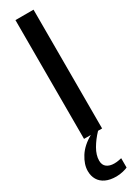

<svg xmlns="http://www.w3.org/2000/svg" viewBox="-313 -878 878 1203"><g transform="rotate(-30 126.0 -276.5)"><path d="M67.4 0V-859.4H198.2V0ZM126 305.7Q80.6 305.7 49.6 291Q18.6 276.4 2.7 249.5Q-13.2 222.7 -13.2 186.5Q-13.2 139.2 19.3 87.6Q51.8 36.1 116.7 0H168.9Q131.8 38.6 106.4 82.3Q81.1 126 81.1 165.5Q81.1 197.8 101.6 213.1Q122.1 228.5 155.3 228.5Q173.8 228.5 188.7 225.3Q203.6 222.2 208.5 221.2V288.6Q200.2 293.5 175.5 299.6Q150.9 305.7 126 305.7Z"/></g></svg>

Font: Antonio
Style: Bold
Weight: 700
Designer: Vernon Adams
Foundry: Vernon Adams
Version: Version 1.002